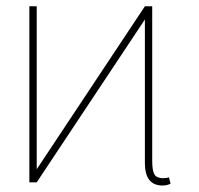

<svg xmlns="http://www.w3.org/2000/svg" viewBox="-20 -565 617 595"><path d="M483.7 9.9Q429 9.9 429 -59.7V-504.6L93.8 0H71V-545.5H93.8V-40.5L429 -545.5H451.7V-66.8Q451.7 -35.5 458.8 -24.1Q465.9 -12.8 485.8 -12.8Q497.2 -12.8 503.6 -15.6L508.5 4.3Q497.5 9.9 483.7 9.9Z"/></svg>

Font: Linik Sans Thin
Style: Regular
Weight: 100
Designer: Fonts by Rasmus Andersson / Changes by Cristiano Sobral with parts from Marc Monis
Foundry: rsms
Version: Version 3.020; ttfautohint (v1.6)